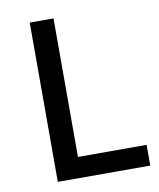

<svg xmlns="http://www.w3.org/2000/svg" viewBox="-76 -710 638 771"><g transform="rotate(-10 243.0 -325.0)"><path d="M194.5 -649.5V-84.5H474.5V0H97.5V-649.5Z"/></g></svg>

Font: Betinya Sans Medium
Style: Regular
Weight: 500
Designer: Jonathan Pinhorn
Version: Version 2.001;December 9, 2019;FontCreator 12.0.0.2547 64-bi